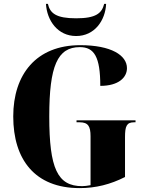

<svg xmlns="http://www.w3.org/2000/svg" viewBox="-20 -956 756 986"><path d="M371 -771C466 -771 521 -851 525 -936H515C503 -888 473 -862 371 -862C268 -862 237 -888 226 -936H216C221 -851 276 -771 371 -771ZM389 10C472 10 547 -9 622 -47V-252C622 -307 630 -328 668 -328H676V-338H373V-328H389C433 -328 445 -307 445 -256V-5C428 -2 414 0 402 0C275 0 233 -91 233 -358C233 -617 275 -714 390 -714C464 -714 495 -664 495 -515C589 -515 632 -558 632 -606C632 -672 551 -724 392 -724C166 -724 48 -574 48 -358C48 -137 159 10 389 10Z"/></svg>

Font: Noto Serif Display Condensed Black
Style: Regular
Weight: 900
Width: 3
Designer: Monotype Design Team
Foundry: Monotype Imaging Inc.
Version: Version 2.009